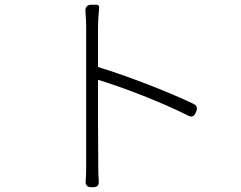

<svg xmlns="http://www.w3.org/2000/svg" viewBox="-20 -775 1020 811"><path d="M394 -263V-438C496 -407 664 -343 774 -287C791 -278 801 -284 808 -302C815 -318 813 -328 798 -336C685 -390 515 -455 394 -492V-662C394 -682 396 -716 399 -743C400 -750 395 -755 387 -755H368H365C348 -755 339 -744 341 -726C343 -703 344 -678 344 -662C344 -580 344 -131 344 -88C344 -64 344 -37 342 -13C340 9 348 16 370 16C392 16 399 8 397 -14C395 -38 395 -65 395 -88Z"/></svg>

Font: GenSenRounded2 TW L
Style: Regular
Weight: 300
Version: Version 2.100;PS 2.1;hotconv 16.6.51;makeotf.lib2.5.65220 DE